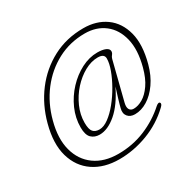

<svg xmlns="http://www.w3.org/2000/svg" viewBox="-169 -855 1162 1148"><g transform="rotate(-30 412.0 -280.5)"><path d="M554.5 -73Q522 -73 505.2 -93.8Q488.5 -114.5 497.5 -148Q500 -157.5 503.2 -169.8Q506.5 -182 513.8 -206.2Q521 -230.5 535.5 -276Q486.5 -175 426.8 -124Q367 -73 311 -73Q276 -73 254.2 -94.2Q232.5 -115.5 232.5 -167Q232.5 -232 259.5 -292.8Q286.5 -353.5 331.5 -401.5Q376.5 -449.5 431.5 -477.8Q486.5 -506 542.5 -506Q577 -506 598.5 -496.8Q620 -487.5 620 -470.5Q620 -459 612 -449.5Q604 -440 601 -428.5L534 -163.5Q527 -135 535.8 -120.2Q544.5 -105.5 564.5 -105.5Q594.5 -105.5 627 -124.5Q659.5 -143.5 688.2 -184.8Q717 -226 734.5 -292Q763 -399 744 -477.5Q725 -556 669.5 -599Q614 -642 533.5 -642Q431.5 -642 345.5 -596.5Q259.5 -551 198.2 -471Q137 -391 109.5 -287Q80 -177 102 -93.8Q124 -10.5 188.5 36Q253 82.5 350 82.5Q450 82.5 536.8 46.2Q623.5 10 691.5 -51.5Q699.5 -58.5 707 -60.8Q714.5 -63 718.5 -57.5Q725.5 -47.5 707 -30.5Q633 40 536.2 76.8Q439.5 113.5 340 113.5Q235.5 113.5 163.8 64.8Q92 16 66.2 -74Q40.5 -164 73.5 -287Q103 -398.5 169 -485.8Q235 -573 330.2 -623.2Q425.5 -673.5 542.5 -673.5Q632.5 -673.5 695.8 -628.2Q759 -583 781.5 -497.8Q804 -412.5 771.5 -292.5Q753 -224 718.5 -174.8Q684 -125.5 641.2 -99.2Q598.5 -73 554.5 -73ZM267 -179.5Q267 -134 281.8 -117.2Q296.5 -100.5 325.5 -100.5Q355 -100.5 389 -125.5Q423 -150.5 455.8 -190.8Q488.5 -231 515.2 -278Q542 -325 558.2 -369.5Q574.5 -414 574.5 -446.5Q574.5 -479 529 -479Q484.5 -479 438.2 -453.5Q392 -428 353.2 -385Q314.5 -342 290.8 -288.5Q267 -235 267 -179.5Z"/></g></svg>

Font: Fraunces 9pt S100 Thin
Style: Italic
Weight: 100
Italic angle: -16°
Version: Version 1.000; ttfautohint (v1.8.3)